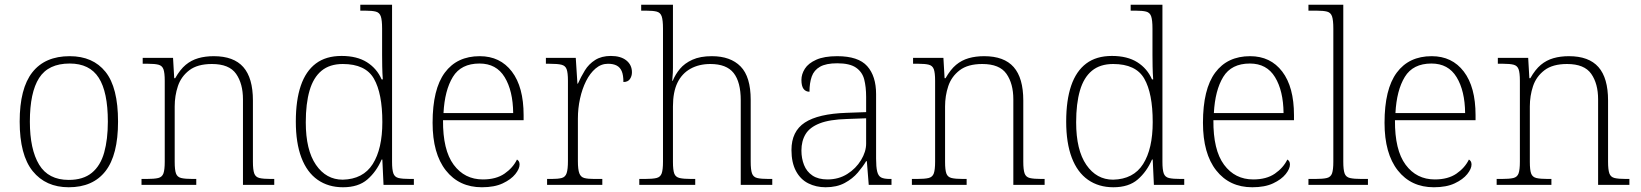

<svg xmlns="http://www.w3.org/2000/svg" viewBox="-20 -780 6921 810"><path d="M270 10Q173 10 118 -58Q63 -126 63 -267Q63 -407 116.5 -475Q170 -543 274 -543Q372 -543 425 -477Q478 -411 478 -267Q478 -126 425 -58Q372 10 270 10ZM270 -21Q331 -21 367.5 -51Q404 -81 419.5 -136.5Q435 -192 435 -267Q435 -392 396.5 -452Q358 -512 274 -512Q184 -512 145 -451Q106 -390 106 -267Q106 -150 145 -85.5Q184 -21 270 -21Z M577 0V-25H597Q631 -25 647.5 -29Q664 -33 669.5 -48.5Q675 -64 675 -98V-439Q675 -473 669.5 -488Q664 -503 648.5 -507Q633 -511 605 -511H582V-536H710L715 -450H719Q740 -487 763.5 -506.5Q787 -526 816.5 -534.5Q846 -543 882 -543Q966 -543 1006.5 -497Q1047 -451 1047 -356V-98Q1047 -64 1052.5 -48.5Q1058 -33 1074.5 -29Q1091 -25 1124 -25H1137V0H1005V-361Q1005 -427 976 -468.5Q947 -510 874 -510Q813 -510 778.5 -483.5Q744 -457 730.5 -416.5Q717 -376 717 -331V-97Q717 -63 722.5 -48Q728 -33 744.5 -29Q761 -25 794 -25H808V0Z M1427 10Q1365 10 1320 -21.5Q1275 -53 1251.5 -115Q1228 -177 1228 -267Q1228 -357 1249 -418.5Q1270 -480 1312.5 -512Q1355 -544 1421 -544Q1486 -544 1528 -517.5Q1570 -491 1590 -445H1595Q1593 -472 1592.5 -499.5Q1592 -527 1592 -548V-659Q1592 -695 1586.5 -711Q1581 -727 1565.5 -731Q1550 -735 1522 -735H1500V-760H1634V-97Q1634 -64 1639.5 -48.5Q1645 -33 1661.5 -29Q1678 -25 1712 -25H1726V0H1598L1593 -107H1590Q1568 -56 1530 -23Q1492 10 1427 10ZM1426 -22Q1512 -24 1552.5 -88Q1593 -152 1593 -265Q1593 -386 1557.5 -448Q1522 -510 1426 -510Q1371 -510 1336.5 -481.5Q1302 -453 1286 -398Q1270 -343 1270 -264Q1270 -147 1313 -84.5Q1356 -22 1426 -22Z M2013 10Q1917 10 1861 -61Q1805 -132 1805 -262Q1805 -404 1856.5 -473.5Q1908 -543 2004 -543Q2090 -543 2139.5 -478Q2189 -413 2189 -294V-273H1849Q1848 -147 1894 -85Q1940 -23 2017 -23Q2073 -23 2108.5 -47.5Q2144 -72 2161 -107Q2166 -104 2169 -99Q2172 -94 2172 -86Q2172 -68 2154 -45.5Q2136 -23 2101 -6.5Q2066 10 2013 10ZM2145 -303Q2144 -397 2109 -454.5Q2074 -512 2003 -512Q1925 -512 1890.5 -455.5Q1856 -399 1851 -303Z M2288 0V-25H2306Q2334 -25 2349.5 -29Q2365 -33 2370.5 -49.5Q2376 -66 2376 -101V-439Q2376 -473 2370.5 -488Q2365 -503 2348.5 -507Q2332 -511 2298 -511H2283V-536H2409L2416 -427H2418Q2431 -456 2447.5 -483Q2464 -510 2491 -527Q2518 -544 2557 -544Q2599 -544 2622.5 -525Q2646 -506 2646 -475Q2646 -459 2637.5 -446.5Q2629 -434 2610 -434Q2610 -463 2603 -479.5Q2596 -496 2581.5 -503.5Q2567 -511 2545 -511Q2516 -511 2492.5 -491Q2469 -471 2452.5 -438Q2436 -405 2427 -364Q2418 -323 2418 -280V-100Q2418 -65 2424 -49Q2430 -33 2445 -29Q2460 -25 2488 -25H2521V0Z M2677 0V-25H2699Q2733 -25 2749.5 -29Q2766 -33 2771.5 -48.5Q2777 -64 2777 -98V-659Q2777 -695 2771.5 -711Q2766 -727 2750.5 -731Q2735 -735 2707 -735H2685V-760H2819V-494Q2819 -484 2818.5 -473Q2818 -462 2817 -453Q2816 -444 2816 -439H2818Q2829 -466 2848.5 -489.5Q2868 -513 2901 -528Q2934 -543 2983 -543Q3062 -543 3104.5 -499.5Q3147 -456 3147 -359V-98Q3147 -64 3152.5 -48.5Q3158 -33 3174.5 -29Q3191 -25 3224 -25H3238V0H3105V-357Q3105 -434 3075 -472Q3045 -510 2977 -510Q2929 -510 2893 -490Q2857 -470 2838 -431Q2819 -392 2819 -331V-97Q2819 -63 2824.5 -48Q2830 -33 2847 -29Q2864 -25 2897 -25H2913V0Z M3463 10Q3423 10 3390 -6.5Q3357 -23 3338 -58.5Q3319 -94 3319 -147Q3319 -226 3375.5 -263Q3432 -300 3551 -304L3634 -307V-371Q3634 -413 3626 -444.5Q3618 -476 3591.5 -494.5Q3565 -513 3512 -513Q3465 -513 3439.5 -498.5Q3414 -484 3404.5 -457Q3395 -430 3395 -393Q3379 -393 3370 -405Q3361 -417 3361 -443Q3361 -467 3375.5 -490Q3390 -513 3423.5 -528Q3457 -543 3512 -543Q3601 -543 3638.5 -501Q3676 -459 3676 -383V-111Q3676 -76 3680.5 -57Q3685 -38 3697 -31.5Q3709 -25 3735 -25H3741V0H3645L3637 -100H3634Q3621 -78 3599 -52Q3577 -26 3543.5 -8Q3510 10 3463 10ZM3471 -23Q3518 -23 3554.5 -46Q3591 -69 3612.5 -104.5Q3634 -140 3634 -174V-281L3553 -278Q3480 -276 3438 -259.5Q3396 -243 3378.5 -214Q3361 -185 3361 -145Q3361 -112 3372 -84Q3383 -56 3407.5 -39.5Q3432 -23 3471 -23Z M3827 0V-25H3847Q3881 -25 3897.5 -29Q3914 -33 3919.5 -48.5Q3925 -64 3925 -98V-439Q3925 -473 3919.5 -488Q3914 -503 3898.5 -507Q3883 -511 3855 -511H3832V-536H3960L3965 -450H3969Q3990 -487 4013.5 -506.5Q4037 -526 4066.5 -534.5Q4096 -543 4132 -543Q4216 -543 4256.5 -497Q4297 -451 4297 -356V-98Q4297 -64 4302.5 -48.5Q4308 -33 4324.5 -29Q4341 -25 4374 -25H4387V0H4255V-361Q4255 -427 4226 -468.5Q4197 -510 4124 -510Q4063 -510 4028.5 -483.5Q3994 -457 3980.5 -416.5Q3967 -376 3967 -331V-97Q3967 -63 3972.5 -48Q3978 -33 3994.5 -29Q4011 -25 4044 -25H4058V0Z M4677 10Q4615 10 4570 -21.5Q4525 -53 4501.5 -115Q4478 -177 4478 -267Q4478 -357 4499 -418.5Q4520 -480 4562.5 -512Q4605 -544 4671 -544Q4736 -544 4778 -517.5Q4820 -491 4840 -445H4845Q4843 -472 4842.5 -499.5Q4842 -527 4842 -548V-659Q4842 -695 4836.5 -711Q4831 -727 4815.5 -731Q4800 -735 4772 -735H4750V-760H4884V-97Q4884 -64 4889.5 -48.5Q4895 -33 4911.5 -29Q4928 -25 4962 -25H4976V0H4848L4843 -107H4840Q4818 -56 4780 -23Q4742 10 4677 10ZM4676 -22Q4762 -24 4802.5 -88Q4843 -152 4843 -265Q4843 -386 4807.5 -448Q4772 -510 4676 -510Q4621 -510 4586.5 -481.5Q4552 -453 4536 -398Q4520 -343 4520 -264Q4520 -147 4563 -84.5Q4606 -22 4676 -22Z M5263 10Q5167 10 5111 -61Q5055 -132 5055 -262Q5055 -404 5106.5 -473.5Q5158 -543 5254 -543Q5340 -543 5389.5 -478Q5439 -413 5439 -294V-273H5099Q5098 -147 5144 -85Q5190 -23 5267 -23Q5323 -23 5358.5 -47.5Q5394 -72 5411 -107Q5416 -104 5419 -99Q5422 -94 5422 -86Q5422 -68 5404 -45.5Q5386 -23 5351 -6.5Q5316 10 5263 10ZM5395 -303Q5394 -397 5359 -454.5Q5324 -512 5253 -512Q5175 -512 5140.5 -455.5Q5106 -399 5101 -303Z M5500 0V-25H5527Q5561 -25 5577.5 -29Q5594 -33 5599.5 -48.5Q5605 -64 5605 -98V-659Q5605 -695 5599.5 -711Q5594 -727 5578.5 -731Q5563 -735 5535 -735H5500V-760H5647V-98Q5647 -64 5652.5 -48.5Q5658 -33 5675 -29Q5692 -25 5725 -25H5751V0Z M6029 10Q5933 10 5877 -61Q5821 -132 5821 -262Q5821 -404 5872.5 -473.5Q5924 -543 6020 -543Q6106 -543 6155.5 -478Q6205 -413 6205 -294V-273H5865Q5864 -147 5910 -85Q5956 -23 6033 -23Q6089 -23 6124.5 -47.5Q6160 -72 6177 -107Q6182 -104 6185 -99Q6188 -94 6188 -86Q6188 -68 6170 -45.5Q6152 -23 6117 -6.5Q6082 10 6029 10ZM6161 -303Q6160 -397 6125 -454.5Q6090 -512 6019 -512Q5941 -512 5906.5 -455.5Q5872 -399 5867 -303Z M6294 0V-25H6314Q6348 -25 6364.5 -29Q6381 -33 6386.5 -48.5Q6392 -64 6392 -98V-439Q6392 -473 6386.5 -488Q6381 -503 6365.5 -507Q6350 -511 6322 -511H6299V-536H6427L6432 -450H6436Q6457 -487 6480.5 -506.5Q6504 -526 6533.5 -534.5Q6563 -543 6599 -543Q6683 -543 6723.5 -497Q6764 -451 6764 -356V-98Q6764 -64 6769.5 -48.5Q6775 -33 6791.5 -29Q6808 -25 6841 -25H6854V0H6722V-361Q6722 -427 6693 -468.5Q6664 -510 6591 -510Q6530 -510 6495.5 -483.5Q6461 -457 6447.5 -416.5Q6434 -376 6434 -331V-97Q6434 -63 6439.5 -48Q6445 -33 6461.5 -29Q6478 -25 6511 -25H6525V0Z"/></svg>

Font: Noto Serif Thai ExtraLight
Style: Regular
Weight: 250
Version: Version 2.001